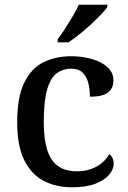

<svg xmlns="http://www.w3.org/2000/svg" viewBox="-20 -786 542 816"><path d="M286 10Q218 10 165.5 -17.5Q113 -45 83 -105.5Q53 -166 53 -265Q53 -373 83 -434.5Q113 -496 165 -521.5Q217 -547 282 -547Q330 -547 371 -535Q412 -523 437 -500.5Q462 -478 462 -444Q462 -422 452 -406.5Q442 -391 420.5 -383Q399 -375 362 -375Q362 -408 355 -434.5Q348 -461 331 -477.5Q314 -494 283 -494Q247 -494 220.5 -474Q194 -454 180 -404.5Q166 -355 166 -266Q166 -196 180.5 -149.5Q195 -103 226 -80.5Q257 -58 308 -58Q340 -58 366.5 -67.5Q393 -77 413 -93.5Q433 -110 444 -131Q453 -125 458 -114.5Q463 -104 463 -90Q463 -66 443.5 -43Q424 -20 385 -5Q346 10 286 10ZM225 -619Q240 -638 256.5 -664Q273 -690 289 -717Q305 -744 315 -766H436V-756Q427 -743 408 -723Q389 -703 365 -681Q341 -659 316.5 -639.5Q292 -620 271 -606H225Z"/></svg>

Font: Noto Serif Thai Medium
Style: Regular
Weight: 500
Version: Version 2.001